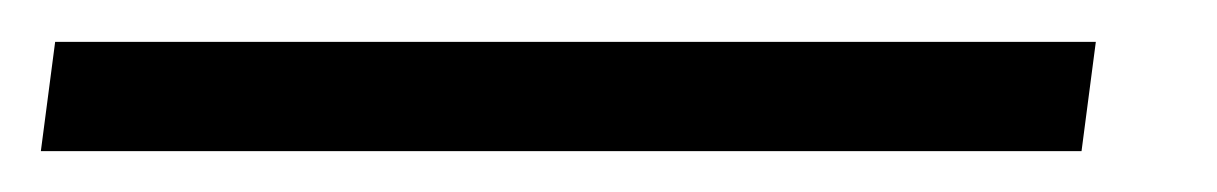

<svg xmlns="http://www.w3.org/2000/svg" viewBox="-76 24 596 94"><path d="M460.5 44.5 453.5 98H-56L-49 44.5Z"/></svg>

Font: Merriweather 96pt Black
Style: Italic
Weight: 900
Italic angle: -7.8°
Version: Version 2.101